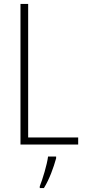

<svg xmlns="http://www.w3.org/2000/svg" viewBox="-20 -734 436 975"><path d="M84 0H377V-36H123V-714H84ZM265 70V61H224C219 102 196 177 182 212V221H203C231 176 252 117 265 70Z"/></svg>

Font: Noto Sans Tamil Condensed ExtraLight
Style: Regular
Weight: 200
Width: 3
Designer: Jelle Bosma - Monotype Design Team
Foundry: Monotype Imaging Inc.
Version: Version 2.004